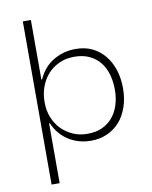

<svg xmlns="http://www.w3.org/2000/svg" viewBox="-97 -769 829 1044"><g transform="rotate(-10 318.0 -246.5)"><path d="M146.5 204H102V-697H146.5V-368H150.5Q179 -432.5 233.5 -465.5Q290 -499.5 356 -499.5H359.5Q409 -499.5 449 -480.5Q490.5 -460.5 518 -426Q546 -391.5 561 -345Q575.5 -298.5 575.5 -245Q575.5 -187.5 559 -140.5Q542.5 -93.5 513.5 -61Q484 -28.5 444 -11Q403.5 6.5 356 6.5Q285 6.5 228.5 -30.5Q175.5 -66.5 150.5 -126.5H146.5ZM344.5 -34Q390.5 -34 425 -50Q459.5 -66 483 -94.5Q506.5 -122.5 518.5 -161.5Q530.5 -200 530.5 -245.5Q530.5 -290.5 519 -329.5Q508 -368.5 484.5 -397.5Q461.5 -426 426.5 -442.5Q391.5 -459 345 -459H341Q297 -459 261 -442.5Q223.5 -425.5 197 -396.5Q171 -367 156.5 -328Q142.5 -289 142.5 -245.5V-241Q142.5 -196.5 157.5 -159.5Q173 -120.5 200.5 -92.5Q228.5 -65 265 -49Q300 -34 340.5 -34Z"/></g></svg>

Font: Acari Sans Neue Light
Style: Regular
Weight: 300
Designer: Alfredo Marco Pradil (font), Cristiano Sobral (main changes)
Foundry: Hanken Design Co. (font), Cristiano Sobral (main changes)
Version: Version 2.459;March 19, 2022;FontCreator 14.0.0.2808 64-bit;